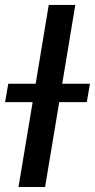

<svg xmlns="http://www.w3.org/2000/svg" viewBox="-48 -747 379 767"><path d="M252.8 -727.3H146.7L94.5 -412.6H-14.9L-27.7 -339.1H82.4L25.9 0H132.1L188.6 -339.1H298.7L311.4 -412.6H200.6Z"/></svg>

Font: Magic Ui Pro Medium
Style: Italic
Weight: 500
Italic angle: -9.39999°
Designer: Stefan Endress, Andreas Faust
Version: Version 1.000;FEAKit 1.0